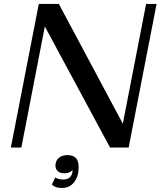

<svg xmlns="http://www.w3.org/2000/svg" viewBox="-20 -750 816 976"><path d="M35.2 0 177.2 -730H279.1L629.5 -74.1L590 -47.2L722.7 -730H776L634 0H539.4L194.5 -640.4L214.1 -647.6L88.6 0ZM294.6 205.5Q275.9 205.5 263.2 200.6Q250.6 195.7 243.9 187.8L261 152Q268.2 157.2 277.9 159.9Q287.6 162.5 300.8 162.5Q328.9 162.5 340.2 145.5Q351.6 128.4 347.5 105L352.2 110.3Q343.2 121.4 332.8 126.1Q322.3 130.8 306.7 130.8Q285.6 130.8 273.7 120.2Q261.9 109.6 261.9 92Q261.9 66.8 278.9 52.6Q295.9 38.3 322.6 38.3Q349 38.3 364.2 51.7Q379.4 65.2 379.8 99.8Q380.4 144.1 357.8 174.8Q335.2 205.5 294.6 205.5Z"/></svg>

Font: Savate ExtraLight
Style: Italic
Weight: 200
Italic angle: -11°
Designer: Max Esnée
Foundry: Plomb Type
Version: Version 2.000